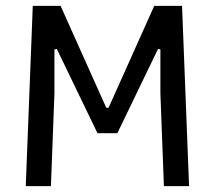

<svg xmlns="http://www.w3.org/2000/svg" viewBox="-20 -636 734 656"><path d="M92 -616H187L343 -268H351L507 -616H602L626 0H540L528 -318V-467L520 -469L381 -181H313L174 -469L166 -467V-318L154 0H68Z"/></svg>

Font: Athiti Medium
Style: Regular
Weight: 500
Designer: CadsonDemak Team
Foundry: CadsonDemak
Version: Version 1.032